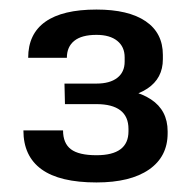

<svg xmlns="http://www.w3.org/2000/svg" viewBox="-20 -806 401 402"><path d="M182 -424Q105 -424 67 -451.5Q29 -479 29 -533H112Q112 -506 128.5 -493.5Q145 -481 182 -481Q249 -481 249 -531V-536Q249 -562 232 -575Q215 -588 182 -588H116L115 -631H182Q210 -631 225.5 -643Q241 -655 241 -677V-686Q241 -708 225.5 -720.5Q210 -733 182 -733Q151 -733 135.5 -720.5Q120 -708 120 -685H39Q39 -735 75 -760.5Q111 -786 182 -786Q249 -786 285 -761.5Q321 -737 321 -691V-682Q321 -642 288.5 -620.5Q256 -599 200 -599V-621Q261 -621 296 -598Q331 -575 331 -531V-527Q331 -478 292 -451Q253 -424 182 -424Z"/></svg>

Font: Pathway Extreme 28pt Medium
Style: Regular
Weight: 500
Designer: Eduardo Rodriguez Tunni
Foundry: Eduardo Rodriguez Tunni
Version: Version 1.001;gftools[0.9.26]